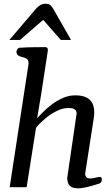

<svg xmlns="http://www.w3.org/2000/svg" viewBox="-20 -1009 602 1035"><path d="M32.2 0 133.3 -661.1Q133.8 -663.1 133.8 -664.8Q133.8 -666.5 133.8 -668.5Q133.8 -686 123.5 -692.4Q113.3 -698.7 99.9 -701.4Q86.4 -704.1 77.6 -710.4Q73.7 -712.9 71.3 -718.3Q68.8 -723.6 68.8 -730Q68.8 -735.8 73.7 -743.4Q78.6 -751 84.5 -751.5Q129.4 -754.4 168.5 -754.6Q207.5 -754.9 226.1 -754.9Q230 -754.9 234.4 -751Q238.8 -747.1 237.8 -735.4L200.7 -493.2L180.2 -371.6Q192.9 -385.7 213.6 -406.5Q234.4 -427.2 261.5 -447.5Q288.6 -467.8 320.3 -481.4Q352.1 -495.1 386.2 -495.1Q426.8 -495.1 450.4 -481.2Q474.1 -467.3 482.9 -440.2Q491.7 -413.1 485.8 -374L439 -72.8Q439 -62 445.3 -54.4Q451.7 -46.9 468.8 -46.9Q479 -46.9 494.1 -51Q509.3 -55.2 516.6 -55.2Q521 -55.2 524.9 -53.2Q528.8 -51.3 528.8 -40.5Q528.8 -34.7 526.1 -28.6Q523.4 -22.5 516.6 -20Q482.9 -8.8 451.9 -1.2Q420.9 6.3 402.8 6.3Q374.5 6.3 361.8 -3.2Q349.1 -12.7 345.7 -25.9Q342.3 -39.1 342.3 -49.8L393.1 -397.5Q393.1 -404.8 389.9 -411.6Q386.7 -418.5 377 -422.6Q367.2 -426.8 348.1 -426.8Q317.4 -426.8 284.2 -409.9Q251 -393.1 222.2 -368.7Q193.4 -344.2 174.3 -320.3L123.5 0ZM30.8 -793.9 175.8 -963.9Q185.5 -974.1 197 -981.4Q208.5 -988.8 226.1 -988.8Q244.1 -988.8 252.9 -980.2Q261.7 -971.7 268.1 -959.5L362.8 -793.9H307.6L212.9 -901.9L88.4 -793.9Z"/></svg>

Font: Gelasio
Style: Italic
Weight: 400
Italic angle: -8.5°
Designer: Eben Sorkin
Foundry: Eben Sorkin
Version: Version 1.008